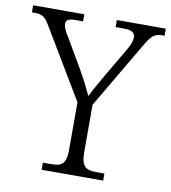

<svg xmlns="http://www.w3.org/2000/svg" viewBox="-89 -784 760 854"><g transform="rotate(10 291.5 -357.0)"><path d="M156 0H434V-32H399C352 -32 329 -42 329 -111V-324L503 -620C532 -670 546 -682 581 -682H591V-714H370V-682H408C445 -682 458 -671 458 -650C458 -636 452 -618 439 -596L361 -463C337 -421 315 -383 304 -359C288 -393 267 -435 243 -476L167 -606C156 -623 146 -641 146 -657C146 -671 152 -682 188 -682H223V-714H-8V-682H3C42 -682 52 -672 75 -634L261 -323V-109C261 -41 238 -32 191 -32H156Z"/></g></svg>

Font: Noto Serif Ethiopic Light
Style: Regular
Weight: 300
Designer: Monotype Design Team
Foundry: Monotype Imaging Inc.
Version: Version 2.102